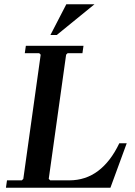

<svg xmlns="http://www.w3.org/2000/svg" viewBox="-20 -886 636 906"><path d="M543 -210H578L501 0H8L13 -35H83L90 -42L172 -628L165 -635H97L102 -670H374L369 -635H299L292 -628L210 -42L217 -35H307Q384 -35 443 -79.5Q502 -124 543 -210ZM426 -866 248 -721H218L293 -866Z"/></svg>

Font: Brygada 1918 SemiBold
Style: Italic
Weight: 600
Italic angle: -8°
Designer: Mateusz Machalski | Borys Kosmynka | Przemek Hoffer
Foundry: NIEPODLEGLA 2018
Version: Version 3.006